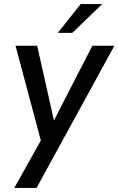

<svg xmlns="http://www.w3.org/2000/svg" viewBox="-20 -717 580 940"><path d="M50 203 180 -29 56 -493H162L244 -127L432 -493H540L159 203ZM263 -556 375 -697H480L334 -556Z"/></svg>

Font: Hanken Grotesk Medium
Style: Italic
Weight: 500
Italic angle: -8°
Designer: Alfredo Marco Pradil
Foundry: Hanken Design Co.
Version: Version 3.013